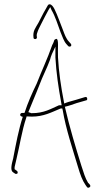

<svg xmlns="http://www.w3.org/2000/svg" viewBox="-20 -838 480 894"><path d="M42 -35 51 -29C54 -27 60 -29 61 -30C66 -40 57 -44 48 -50V-60C50 -70 53 -83 57 -99C71 -156 82 -230 102 -289L104 -296L128 -295C183 -295 219 -315 258 -331C258 -331 262 -333 264 -333H270L272 -325C287 -236 319 -142 343 -61C354 -24 363 1 378 23L385 33C388 37 392 37 397 34C407 27 394 17 390 13C376 -10 370 -33 359 -66C333 -149 303 -249 282 -341C302 -345 318 -352 337 -358L382 -371C389 -371 387 -390 377 -386H376L333 -373C318 -368 302 -365 289 -360L279 -356L277 -367C264 -434 254 -501 250 -571C248 -612 255 -658 242 -657C240 -657 238 -655 234 -653C232 -652 231 -641 223 -628C201 -564 174 -509 151 -449C130 -406 110 -361 94 -312H82C78 -312 74 -308 74 -304C74 -296 81 -296 86 -294C67 -236 54 -166 42 -104V-103C33 -70 27 -43 42 -35ZM112 -316 137 -377C146 -399 155 -420 163 -441C178 -482 199 -521 213 -560C215 -568 218 -578 222 -587L238 -621V-570C242 -498 252 -431 265 -360L267 -348H255C216 -331 185 -311 128 -311H126ZM136 -662C136 -660 138 -656 144 -656C148 -656 152 -659 152 -664L151 -671V-672C151 -674 151 -679 152 -681C158 -701 162 -706 170 -723C181 -745 195 -772 206 -792L214 -805L220 -791C237 -763 250 -720 262 -688C270 -668 278 -645 289 -633L298 -623C301 -621 302 -621 304 -621C309 -621 312 -624 312 -628C312 -630 311 -633 310 -634L301 -644C287 -659 280 -680 274 -696C261 -728 248 -767 234 -795C228 -807 220 -818 211 -818C208 -818 205 -817 202 -812C195 -798 184 -782 176 -765L159 -732C145 -707 132 -694 136 -663ZM333 -373V-374Z"/></svg>

Font: Stray Cat
Style: ExLtCn
Weight: 200
Version: Version 1.0